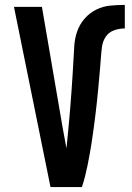

<svg xmlns="http://www.w3.org/2000/svg" viewBox="-20 -763 540 783"><path d="M314 0H186L37 -735H151L235 -245Q239 -223 243 -201.5Q247 -180 251 -158Q254 -188 257 -218Q260 -248 262.5 -277.5Q265 -307 267.5 -337Q270 -367 272 -397Q274 -427 276 -457Q278 -487 279.5 -517Q281 -547 283 -577Q285 -607 295 -635.5Q305 -664 325 -687Q345 -710 372 -723.5Q399 -737 429 -740Q459 -743 489 -743V-647Q467 -647 445.5 -639.5Q424 -632 411.5 -613.5Q399 -595 396 -572.5Q393 -550 391.5 -528Q390 -506 388 -483.5Q386 -461 384 -439Q382 -417 380 -395Q378 -373 375.5 -350.5Q373 -328 370.5 -306Q368 -284 365 -262Q362 -240 359 -218Q356 -196 352.5 -174Q349 -152 345 -130Q341 -108 336.5 -86Q332 -64 326.5 -42.5Q321 -21 314 0Z"/></svg>

Font: Moesevka
Style: Bold
Weight: 700
Monospace: yes
Designer: Belleve Invis
Foundry: Belleve Invis
Version: Version 32.5.0; ttfautohint (v1.8.4)